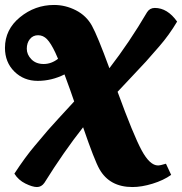

<svg xmlns="http://www.w3.org/2000/svg" viewBox="-26 -742 734 774"><path d="M611 -75Q620 -75 643 -82L664 -37Q633 -15 589 -1.5Q545 12 508 12Q416 12 375 -60Q355 -95 309 -229Q231 -130 153 -5Q141 12 123 12Q105 12 76.5 -2Q48 -16 32 -42Q75 -108 113.5 -153.5Q152 -199 168 -218Q199 -253 273 -333Q260 -372 234 -442Q182 -416 126 -416Q70 -416 32 -453.5Q-6 -491 -6 -549Q-6 -623 54.5 -672.5Q115 -722 192 -722Q238 -722 280 -700.5Q322 -679 344.5 -638.5Q367 -598 415 -467Q496 -572 567 -693Q578 -710 598 -710Q649 -710 688 -655Q656 -601 616 -555Q576 -509 562.5 -494Q549 -479 503.5 -431Q458 -383 448 -372Q512 -197 545 -136Q578 -75 611 -75ZM208 -505 197 -530Q179 -568 163.5 -584Q148 -600 127.5 -600Q107 -600 94.5 -584.5Q82 -569 82 -545.5Q82 -522 100.5 -503Q119 -484 150 -484Q181 -484 208 -505Z"/></svg>

Font: Oleo Script Swash Caps
Style: Bold
Weight: 700
Designer: Soytutype
Foundry: Soytutype
Version: Version 1.002